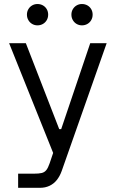

<svg xmlns="http://www.w3.org/2000/svg" viewBox="-20 -731 560 936"><path d="M68.4 115.7H144Q169.9 115.7 183.6 112.3Q197.3 108.9 205.8 98.1Q214.4 87.4 222.2 64.5L419.9 -520.5H500L280.8 102.5Q271.5 128.4 256.8 146.7Q242.2 165 221.4 174.8Q200.7 184.6 174.8 184.6H68.4ZM251.5 -101.6H289.1V-82H251.5ZM24.4 -520.5H106L308.1 0L293.5 52.7H254.4ZM111.3 -659.7Q111.3 -674.3 118.2 -686Q125 -697.8 136.7 -704.6Q148.5 -711.4 162.6 -711.4Q177.4 -711.4 189.3 -704.7Q201.2 -697.9 208 -686.1Q214.8 -674.3 214.8 -659.7Q214.8 -645 208 -633.1Q201.2 -621.1 189.3 -614.3Q177.3 -607.4 162.6 -607.4Q148.5 -607.4 136.7 -614.3Q125 -621.1 118.2 -633.1Q111.3 -645 111.3 -659.7ZM328.1 -659.7Q328.1 -674.3 335 -686Q341.8 -697.8 353.5 -704.6Q365.3 -711.4 379.4 -711.4Q394.2 -711.4 406.1 -704.7Q418 -697.9 424.8 -686.1Q431.6 -674.3 431.6 -659.7Q431.6 -645 424.8 -633.1Q418 -621.1 406.1 -614.3Q394.1 -607.4 379.4 -607.4Q365.3 -607.4 353.5 -614.3Q341.8 -621.1 335 -633.1Q328.1 -645 328.1 -659.7Z"/></svg>

Font: Wand UI Pro
Style: Regular
Weight: 400
Designer: Andreas Faust
Version: Version 1.003;FEAKit 1.0